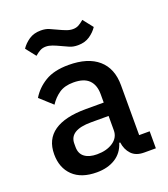

<svg xmlns="http://www.w3.org/2000/svg" viewBox="-137 -835 824 944"><g transform="rotate(-20 274.5 -363.0)"><path d="M459 0Q416 0 393 -24.5Q370 -49 365 -87H360Q345 -38 305 -13Q265 12 208 12Q127 12 83.5 -30Q40 -72 40 -143Q40 -221 96.5 -260Q153 -299 262 -299H356V-343Q356 -391 330 -417Q304 -443 249 -443Q203 -443 174 -423Q145 -403 125 -372L60 -431Q86 -475 133 -503.5Q180 -532 256 -532Q357 -532 411 -485Q465 -438 465 -350V-89H520V0ZM239 -71Q290 -71 323 -93.5Q356 -116 356 -154V-229H264Q151 -229 151 -159V-141Q151 -106 174.5 -88.5Q198 -71 239 -71ZM334 -607Q309 -607 291 -615Q273 -623 256 -631Q233 -642 215.5 -648.5Q198 -655 182 -655Q165 -655 152 -648Q139 -641 124 -628L83 -680Q98 -703 123.5 -720.5Q149 -738 186 -738Q211 -738 229 -730Q247 -722 264 -714Q287 -703 304.5 -696.5Q322 -690 338 -690Q355 -690 368 -697Q381 -704 396 -717L437 -665Q422 -642 396.5 -624.5Q371 -607 334 -607Z"/></g></svg>

Font: IBM Plex Sans Arabic Medium
Style: Regular
Weight: 500
Designer: Mike Abbink, Paul van der Laan, Pieter van Rosmalen, Wael Morcos, Khajak Apelian
Foundry: Bold Monday
Version: Version 1.1